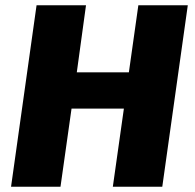

<svg xmlns="http://www.w3.org/2000/svg" viewBox="-20 -710 741 730"><path d="M694 -690 597 0H409L451 -297H252L210 0H22L119 -690H307L272 -435H470L506 -690Z"/></svg>

Font: Exo 2.0 Extra Bold
Style: Italic
Weight: 800
Italic angle: -8°
Designer: Natanael Gama
Version: Version 1.001;PS 001.001;hotconv 1.0.70;makeotf.lib2.5.58329